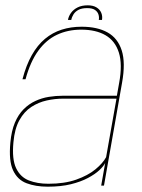

<svg xmlns="http://www.w3.org/2000/svg" viewBox="-20 -698 533 722"><path d="M159.5 4Q209 4 246.5 -5.2Q284 -14.5 310.8 -28.8Q337.5 -43 353.5 -58Q369.5 -73 375.5 -85L360.5 0H371L439 -387Q452.5 -462 437.8 -508.2Q423 -554.5 384.5 -576Q346 -597.5 287 -597.5Q246.5 -597.5 212 -586.5Q177.5 -575.5 149.2 -552Q121 -528.5 99.8 -491Q78.5 -453.5 64.5 -400H76Q94 -466 123.8 -507Q153.5 -548 194.2 -567.2Q235 -586.5 285.5 -586.5Q340.5 -586.5 376.8 -565.5Q413 -544.5 427 -500.2Q441 -456 428 -386L419.5 -338H217Q190.5 -338 163.8 -333.8Q137 -329.5 112.8 -318.2Q88.5 -307 68.8 -287.2Q49 -267.5 36 -236.8Q23 -206 19 -162Q12.5 -93.5 29 -57.8Q45.5 -22 79.8 -9Q114 4 159.5 4ZM162 -7Q120.5 -7 88.5 -19.5Q56.5 -32 40.5 -65.8Q24.5 -99.5 30.5 -163Q35 -214 53 -246.2Q71 -278.5 98 -296Q125 -313.5 155.8 -320.2Q186.5 -327 216.5 -327H418L379 -107Q367 -84.5 338.8 -61.2Q310.5 -38 266.5 -22.5Q222.5 -7 162 -7ZM310 -678Q287.5 -678 272 -670.2Q256.5 -662.5 247.2 -649.8Q238 -637 235.5 -623H248Q250 -634 256.5 -644.2Q263 -654.5 275.2 -661Q287.5 -667.5 308 -667.5Q326.5 -667.5 336.5 -661Q346.5 -654.5 350 -644.2Q353.5 -634 351.5 -623H363.5Q366 -637 360.8 -649.8Q355.5 -662.5 342.8 -670.2Q330 -678 310 -678Z"/></svg>

Font: Anybody Thin Thin
Style: Italic
Weight: 250
Italic angle: -10°
Version: Version 1.113;gftools[0.9.25]